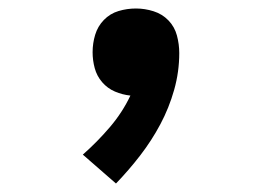

<svg xmlns="http://www.w3.org/2000/svg" viewBox="-20 -217 640 452"><path d="M253 215 175 147Q209 117 238.5 82.5Q268 48 287 8Q268 6 250.5 -1.5Q233 -9 220.5 -23.5Q208 -38 203 -56.5Q198 -75 198 -94Q198 -115 204 -135Q210 -155 224.5 -170Q239 -185 259 -191Q279 -197 300 -197Q321 -197 341.5 -190.5Q362 -184 376.5 -169Q391 -154 396.5 -133.5Q402 -113 402 -92Q402 -48 390 -5.5Q378 37 357.5 75.5Q337 114 310 149Q283 184 253 215Z"/></svg>

Font: Iosevka HT Extrabold Extended
Style: Regular
Weight: 800
Width: 7
Monospace: yes
Designer: Belleve Invis
Foundry: Belleve Invis
Version: Version 32.3.0; ttfautohint (v1.8.4)